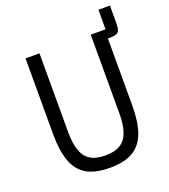

<svg xmlns="http://www.w3.org/2000/svg" viewBox="-148 -916 912 1035"><g transform="rotate(-20 308.5 -399.0)"><path d="M78 -698H158V-246Q158 -184 172 -142Q186 -100 218 -79.5Q250 -59 305 -59Q360 -59 392 -79.5Q424 -100 438 -142Q452 -184 452 -246V-698H537V-810H603V-707Q603 -683 598 -670Q593 -657 580 -652Q567 -647 543 -647H502L532 -677V-262Q532 -169 510 -108Q488 -47 438.5 -17.5Q389 12 305 12Q221 12 171.5 -17.5Q122 -47 100 -108Q78 -169 78 -262Z"/></g></svg>

Font: IBM Plex Sans Condensed
Style: Regular
Weight: 400
Width: 3
Designer: Mike Abbink, Paul van der Laan, Pieter van Rosmalen
Foundry: Bold Monday
Version: Version 3.201